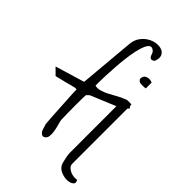

<svg xmlns="http://www.w3.org/2000/svg" viewBox="-294 -1018 1208 1208"><g transform="rotate(45 310.5 -414.0)"><path d="M463.9 43Q461.9 39.1 459 27.8Q456.1 16.6 453.1 2.9Q450.2 -10.7 448.2 -23.4Q446.3 -36.1 446.3 -42V-459L279.3 -389.6L261.7 -373Q260.7 -371.1 260.3 -345.7Q259.8 -320.3 259.8 -285.2Q259.8 -250 260.3 -213.4Q260.7 -176.8 261.7 -153.3Q262.7 -142.6 269 -121.1Q275.4 -99.6 279.8 -75.2Q284.2 -50.8 281.7 -29.8Q279.3 -8.8 261.7 0Q251 4.9 241.7 -2Q232.4 -8.8 227.5 -16.6Q225.6 -20.5 223.1 -27.8Q220.7 -35.2 218.3 -43.5Q215.8 -51.8 213.4 -58.6Q210.9 -65.4 210.9 -68.4Q210 -79.1 208.5 -101.6Q207 -124 205.1 -152.3Q203.1 -180.7 201.7 -212.4Q200.2 -244.1 198.2 -272.5Q196.3 -300.8 195.3 -323.2Q194.3 -345.7 194.3 -356.4Q192.4 -357.4 185.5 -357.4Q178.7 -357.4 176.8 -356.4Q168.9 -354.5 149.9 -349.6Q130.9 -344.7 109.4 -338.9L68.4 -329.1Q48.8 -324.2 42 -322.3L-1 -365.2L194.3 -423.8L227.5 -796.9Q231.4 -833 250 -858.4Q268.6 -883.8 293.9 -898.4Q319.3 -913.1 346.2 -916Q373 -918.9 392.6 -910.6Q412.1 -902.3 419.9 -882.3Q427.7 -862.3 415 -831.1Q400.4 -820.3 392.1 -822.3Q383.8 -824.2 379.4 -831.5Q375 -838.9 372.1 -848.6Q369.1 -858.4 364.3 -864.3Q345.7 -882.8 331.5 -876.5Q317.4 -870.1 306.6 -846.2Q295.9 -822.3 288.1 -786.1Q280.3 -750 275.4 -708.5Q270.5 -667 267.6 -624.5Q264.6 -582 263.2 -546.9Q261.7 -511.7 261.7 -487.3V-458Q281.2 -452.1 305.2 -459Q329.1 -465.8 354 -478.5Q378.9 -491.2 403.3 -505.4Q427.7 -519.5 449.2 -527.3L452.1 -528.3Q453.1 -529.3 455.1 -530.3Q463.9 -534.2 475.1 -534.7Q486.3 -535.2 495.6 -534.2Q504.9 -533.2 505.9 -533.2V-521.5Q510.7 -516.6 515.6 -507.8L505.9 -497.1V-7.8Q505.9 8.8 516.6 19.5Q527.3 30.3 542 36.6Q556.6 43 572.3 44.4Q587.9 45.9 598.6 43Q612.3 63.5 598.1 75.7Q584 87.9 558.1 89.4Q532.2 90.8 504.4 79.6Q476.6 68.4 463.9 43ZM429.7 -686.5Q429.7 -714.8 452.1 -723.1Q474.6 -731.4 498 -720.7V-668.9Q495.1 -668 487.8 -667.5Q480.5 -667 472.2 -667Q463.9 -667 456.5 -667.5Q449.2 -668 446.3 -668.9Q442.4 -669.9 436 -676.8Q429.7 -683.6 429.7 -686.5Z"/></g></svg>

Font: Over the Rainbow
Style: Regular
Weight: 400
Designer: Kimberly Geswein
Foundry: Kimberly Geswein
Version: Version 1.002 2010